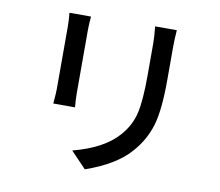

<svg xmlns="http://www.w3.org/2000/svg" viewBox="-86 -870 1172 1021"><g transform="rotate(10 500.0 -359.5)"><path d="M210 -757.8H326.2Q322.3 -714.8 322.3 -683.6V-348.6Q322.3 -306.6 326.2 -267.6H209Q209 -272.5 210.4 -288.1Q211.9 -303.7 212.9 -319.8Q213.9 -335.9 213.9 -348.6V-683.6Q213.9 -714.8 210 -757.8ZM670.9 -765.6H788.1Q784.2 -712.9 784.2 -673.8V-496.1Q784.2 -333 758.8 -249Q733.4 -165 673.8 -97.7Q597.7 -8.8 434.6 47.9L351.6 -39.1Q516.6 -82 593.8 -169.9Q644.5 -227.5 660.6 -296.4Q676.8 -365.2 676.8 -502V-673.8Q676.8 -712.9 670.9 -765.6Z"/></g></svg>

Font: Gen Shin Gothic Monospace Medium
Style: Regular
Weight: 500
Designer: [Source Han Sans]
Ryoko NISHIZUKA  (kana & ideographs); Paul D. Hunt (Latin, Greek & Cyrillic); Wenlong ZHANG  (bopomofo
Version: Version 1.002.20150607